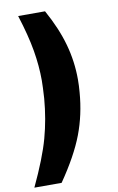

<svg xmlns="http://www.w3.org/2000/svg" viewBox="-110 -765 612 999"><g transform="rotate(-10 196.5 -265.0)"><path d="M-12 182Q56 38 83 -60Q110 -158 119 -266Q123 -330 123 -361Q123 -437 109 -519.5Q95 -602 60 -712H202Q258 -611 283.5 -519.5Q309 -428 309 -333Q309 -301 306 -266Q297 -149 258 -46.5Q219 56 132 182Z"/></g></svg>

Font: Muli Black
Style: Italic
Weight: 900
Italic angle: -4.541°
Designer: Vernon Adams
Foundry: Vernon Adams
Version: Version 2.001